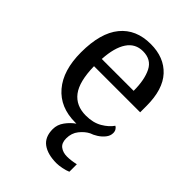

<svg xmlns="http://www.w3.org/2000/svg" viewBox="-223 -651 980 980"><g transform="rotate(45 267.5 -160.5)"><path d="M367 225Q303 225 266.5 198.5Q230 172 230 115Q230 83 250 55.5Q270 28 296 10H287Q178 10 116.5 -62Q55 -134 55 -264Q55 -404 113 -475Q171 -546 277 -546Q374 -546 429.5 -486Q485 -426 485 -307V-261H152Q154 -152 191.5 -102.5Q229 -53 301 -53Q353 -53 389.5 -74.5Q426 -96 444 -123Q451 -120 457 -111Q463 -102 463 -89Q463 -69 449 -51.5Q435 -34 416 -22Q397 -10 381 -5Q355 8 333.5 35Q312 62 312 100Q312 133 331.5 148Q351 163 381 163Q395 163 410.5 161Q426 159 444 155V209Q428 216 405.5 220.5Q383 225 367 225ZM384 -315Q384 -395 359.5 -443.5Q335 -492 275 -492Q220 -492 189.5 -446.5Q159 -401 154 -315Z"/></g></svg>

Font: Noto Serif Old Uyghur
Style: Regular
Weight: 400
Designer: Lewis McGuffie
Foundry: Google LLC
Version: Version 1.003; ttfautohint (v1.8.4.7-5d5b)